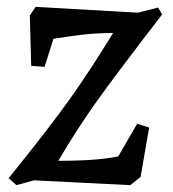

<svg xmlns="http://www.w3.org/2000/svg" viewBox="-20 -529 505 560"><path d="M310 -433Q255 -432 221.5 -428Q188 -424 136 -416L110 -334L71 -337L67 -484L84 -509L382 -492L441 -507L453 -487Q322 -317 264 -236Q206 -155 150 -60Q267 -60 325 -73L380 -168L415 -157L390 -13L360 11L79 -3L28 11L5 -9Q123 -155 183.5 -240Q244 -325 310 -433Z"/></svg>

Font: Andada Pro Medium
Style: Italic
Weight: 500
Italic angle: -7°
Designer: Carolina Giovagnoli
Foundry: Huerta Tipografica
Version: Version 3.005; ttfautohint (v1.8.4)